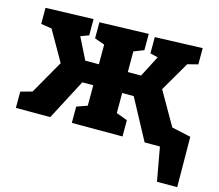

<svg xmlns="http://www.w3.org/2000/svg" viewBox="-102 -673 1119 981"><g transform="rotate(15 457.5 -182.0)"><path d="M11 0V-86L72 -103L173 -280L82 -439L25 -448V-533L277 -541V-455L234 -439L291 -325H363V-429L310 -448V-533L569 -541V-455L516 -434V-325H586L644 -437L603 -447V-533L854 -542V-456L799 -442L708 -286L813 -103L874 -86V0H692L577 -214H516V-108L575 -86V0H307V-86L363 -106V-214H305L193 0ZM705 -133 910 -88 912 178H805L773 0H725Z"/></g></svg>

Font: Bitter ExtraBold
Style: Regular
Weight: 800
Designer: Sol Matas, and Bitter project Authors
Foundry: Sol Matas
Version: Version 2.001